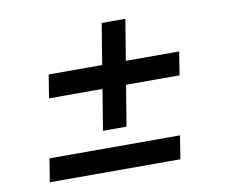

<svg xmlns="http://www.w3.org/2000/svg" viewBox="-63 -624 788 667"><g transform="rotate(-10 331.0 -290.0)"><path d="M61.5 -33.7 74.7 -115.7H535.2L522 -33.7ZM109.4 -321.3 122.6 -403.3H583L569.8 -321.3ZM274.4 -177.7 335 -547.4H418.5L357.4 -177.7Z"/></g></svg>

Font: Adwaita Sans
Style: Italic
Weight: 400
Italic angle: -9.39999°
Designer: Rasmus Andersson
Foundry: rsms
Version: Version 4.001;git-9221beed3